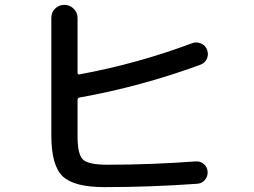

<svg xmlns="http://www.w3.org/2000/svg" viewBox="-20 -765 1040 787"><path d="M408.2 2Q283.2 2 236.8 -42.5Q190.4 -86.9 190.4 -210V-691.4Q190.4 -714.8 206.1 -730Q221.7 -745.1 243.7 -745.1Q265.6 -745.1 281.7 -729.5Q297.9 -713.9 297.9 -691.4V-466.8Q297.9 -463.9 299.8 -461.4Q301.8 -459 304.7 -460Q540 -502.9 767.6 -587.9Q785.2 -594.7 803.7 -586.9Q822.3 -579.1 829.1 -560.1Q835.9 -541 827.6 -523.4Q819.3 -505.9 799.8 -499Q557.6 -410.2 305.7 -365.2Q297.9 -363.3 297.9 -355.5V-205.1Q297.9 -131.8 320.3 -110.8Q342.8 -89.8 419.9 -89.8Q598.6 -89.8 783.2 -103.5Q801.8 -104.5 815.9 -92.3Q830.1 -80.1 831.1 -60.5Q832 -41 819.3 -26.9Q806.6 -12.7 788.1 -11.7Q594.7 2 408.2 2Z"/></svg>

Font: Rounded Mgen+ 2p medium
Style: Regular
Weight: 500
Designer: [Source Han Sans]
Ryoko NISHIZUKA  (kana & ideographs); Paul D. Hunt (Latin, Greek & Cyrillic); Wenlong ZHANG  (bopomofo
Version: Version 1.059.20150602